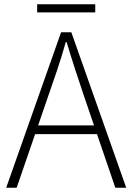

<svg xmlns="http://www.w3.org/2000/svg" viewBox="-20 -879 621 899"><path d="M9 0 266 -728H314L571 0H520L373 -430Q351 -495 331.5 -555Q312 -615 292 -682H288Q269 -615 249 -555Q229 -495 206 -430L58 0ZM125 -251V-292H452V-251ZM154 -821V-859H426V-821Z"/></svg>

Font: Noto Sans SC ExtraLight
Style: Regular
Weight: 250
Designer: Ryoko NISHIZUKA 西塚涼子 (kana, bopomofo & ideographs); Paul D. Hunt (Latin, Greek & Cyrillic); Sandoll Communications 산돌커뮤니
Foundry: Adobe
Version: Version 2.004-H2;hotconv 1.0.118;makeotfexe 2.5.65603